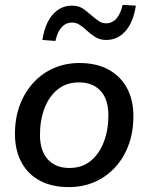

<svg xmlns="http://www.w3.org/2000/svg" viewBox="-20 -754 605 783"><path d="M261 9Q192 9 143 -17Q94 -43 67.5 -92Q41 -141 41 -208Q41 -272 60.5 -324.5Q80 -377 115.5 -416Q151 -455 199 -476Q247 -497 304 -497Q373 -497 422 -470.5Q471 -444 497.5 -395.5Q524 -347 524 -280Q524 -216 504.5 -163Q485 -110 449.5 -71.5Q414 -33 366 -12Q318 9 261 9ZM263 -69Q315 -69 350 -98Q385 -127 403.5 -175.5Q422 -224 422 -283Q422 -349 390 -383.5Q358 -418 302 -418Q251 -418 215.5 -389.5Q180 -361 161.5 -312.5Q143 -264 143 -204Q143 -139 175 -104Q207 -69 263 -69ZM206 -587 153 -591Q163 -658 195 -694.5Q227 -731 274 -731Q302 -731 321 -717Q340 -703 357 -688Q370 -677 383 -668Q396 -659 412 -659Q438 -659 455 -678.5Q472 -698 480 -734L534 -731Q524 -664 492 -627.5Q460 -591 413 -591Q386 -591 366 -604.5Q346 -618 330 -633Q317 -645 303.5 -653.5Q290 -662 274 -662Q249 -662 231.5 -643Q214 -624 206 -587Z"/></svg>

Font: Nunito Sans 12pt SemiBold
Style: Italic
Weight: 600
Italic angle: -9°
Designer: Vernon Adams
Foundry: Vernon Adams
Version: Version 3.101;gftools[0.9.27]